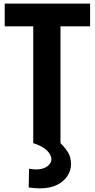

<svg xmlns="http://www.w3.org/2000/svg" viewBox="-20 -788 522 1057"><path d="M138 244 140 141Q151 142 160 143.5Q169 145 176 145Q217 145 240 128Q263 111 263 89Q263 66 239.5 41.5Q216 17 163 0H313Q342 29 356.5 54.5Q371 80 371 117Q371 149 352 179.5Q333 210 294.5 229.5Q256 249 198 249Q185 249 169.5 247.5Q154 246 138 244ZM476 -768V-643H290L313 -666V0H163V-666L185 -643H6V-768Z"/></svg>

Font: Yaldevi ExtraLight
Style: Regular
Weight: 200
Designer: Sol Matas, Rajitha Manaperi, Kosala Senevirathne
Foundry: Mooniak
Version: Version 1.100